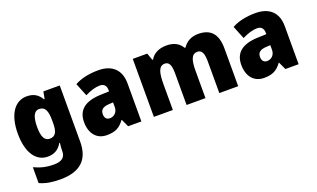

<svg xmlns="http://www.w3.org/2000/svg" viewBox="-82 -1022 2839 1720"><g transform="rotate(-20 1337.0 -161.5)"><path d="M226 -563C113 -563 38 -459 38 -275C38 -93 111 10 222 10C291 10 331 -22 359 -70H365C361 -46 359 -18 359 1V10C359 68 321 95 250 95C177 95 126 82 62 53V204C119 230 179 240 259 240C451 240 539 150 539 -17V-553H383L370 -485H364C334 -535 294 -563 226 -563ZM291 -418C350 -418 368 -372 368 -281V-256C368 -174 348 -135 293 -135C245 -135 221 -177 221 -272C221 -369 245 -418 291 -418Z M909 -563C818 -563 743 -546 683 -513L733 -389C785 -415 834 -430 874 -430C913 -430 936 -410 936 -362V-352L851 -349C708 -343 631 -287 631 -169C631 -59 690 10 785 10C869 10 910 -15 953 -73H956L990 0H1116V-363C1116 -494 1038 -563 909 -563ZM898 -245 936 -247V-202C936 -155 903 -123 862 -123C832 -123 813 -141 813 -179C813 -220 837 -242 898 -245Z M1861 -563C1796 -563 1745 -535 1714 -487H1706C1679 -533 1633 -563 1558 -563C1483 -563 1430 -532 1404 -485H1397L1373 -553H1235V0H1416V-244C1416 -358 1432 -415 1490 -415C1529 -415 1547 -381 1547 -303V0H1727V-260C1727 -362 1744 -415 1800 -415C1839 -415 1859 -384 1859 -303V0H2039V-360C2039 -500 1977 -563 1861 -563Z M2408 -563C2317 -563 2242 -546 2182 -513L2232 -389C2284 -415 2333 -430 2373 -430C2412 -430 2435 -410 2435 -362V-352L2350 -349C2207 -343 2130 -287 2130 -169C2130 -59 2189 10 2284 10C2368 10 2409 -15 2452 -73H2455L2489 0H2615V-363C2615 -494 2537 -563 2408 -563ZM2397 -245 2435 -247V-202C2435 -155 2402 -123 2361 -123C2331 -123 2312 -141 2312 -179C2312 -220 2336 -242 2397 -245Z"/></g></svg>

Font: Noto Sans Sinhala SemiCondensed Black
Style: Regular
Weight: 900
Width: 4
Designer: Jelle Bosma - Monotype Design Team
Foundry: Monotype Imaging Inc.
Version: Version 2.006